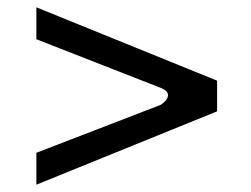

<svg xmlns="http://www.w3.org/2000/svg" viewBox="-20 -680 689 528"><path d="M80 -259.8V-172.1L577 -373.8V-458.2L80 -659.9V-572.1L422.1 -438.3C467.2 -420.6 422 -391.7 422 -391.7Z"/></svg>

Font: Hussar Ekologiczny
Style: Regular
Weight: 400
Foundry: Cannot Into Space Fonts
Version: Version 0.97